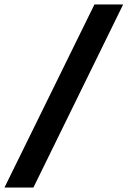

<svg xmlns="http://www.w3.org/2000/svg" viewBox="-96 -775 569 856"><path d="M53 61H-76L325 -755H453Z"/></svg>

Font: Mulish ExtraBold
Style: Italic
Weight: 800
Italic angle: -9°
Designer: Vernon Adams
Foundry: Vernon Adams
Version: Version 3.603; ttfautohint (v1.8.3)